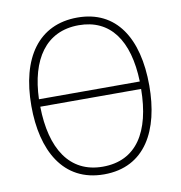

<svg xmlns="http://www.w3.org/2000/svg" viewBox="-82 -801 836 887"><g transform="rotate(-10 336.0 -357.5)"><path d="M612 -358C612 -581 521 -725 339 -725C157 -725 59 -585 59 -359C59 -152 143 10 336 10C529 10 612 -149 612 -358ZM339 -689C486 -689 566 -579 572 -384H99C105 -569 184 -689 339 -689ZM336 -26C180 -26 102 -152 99 -349H572C570 -148 494 -26 336 -26Z"/></g></svg>

Font: Noto Sans SemiCondensed ExtraLight
Style: Regular
Weight: 200
Width: 4
Designer: Monotype Design Team
Foundry: Monotype Imaging Inc.
Version: Version 2.013